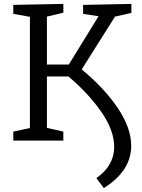

<svg xmlns="http://www.w3.org/2000/svg" viewBox="-20 -719 726 982"><path d="M652 -653 568 -634 398 -364Q513 -269 582 -167Q651 -65 651 27Q651 155 511 243L473 192Q564 128 564 32Q564 -52 498 -147Q432 -242 330 -328H220V-65L304 -46V0H48V-46L133 -64V-633L48 -648V-694L304 -699V-654L220 -634V-389H332L484 -636L405 -648V-694L652 -699Z"/></svg>

Font: Bitter Pro
Style: Regular
Weight: 400
Designer: Sol Matas, and Bitter project Authors
Foundry: Sol Matas
Version: Version 1.010